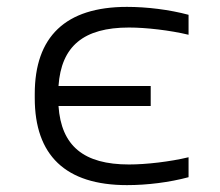

<svg xmlns="http://www.w3.org/2000/svg" viewBox="-20 -529 640 558"><path d="M81 -256V-244C81 -78 170 9 349 9C408 9 472 1 528 -14V-72C474 -59 405 -51 355 -51C223 -51 158 -105 150 -221H418V-279H150C158 -395 223 -449 355 -449C404 -449 474 -441 528 -428V-486C472 -501 407 -509 349 -509C170 -509 81 -422 81 -256Z"/></svg>

Font: LT Wave Mono Light
Style: Regular
Weight: 300
Designer: Daniel Lyons
Version: Version 2.5 (Glyphs App)